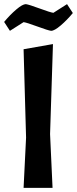

<svg xmlns="http://www.w3.org/2000/svg" viewBox="-34 -908 372 928"><path d="M222 -695 208 -260 220 0H80L92 -243L80 -670ZM290 -888 318 -845Q290 -811 259.5 -785Q229 -759 213 -759Q198 -761 146.5 -780Q95 -799 80 -801L14 -759L-14 -802Q14 -836 44.5 -862Q75 -888 91 -888Q106 -886 157.5 -867Q209 -848 224 -846Z"/></svg>

Font: Acme
Style: Regular
Weight: 400
Designer: Juan Pablo del Peral
Foundry: Juan Pablo del Peral
Version: Version 1.002